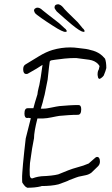

<svg xmlns="http://www.w3.org/2000/svg" viewBox="-20 -860 529 903"><path d="M108 23 105 21Q98 19 85 -1Q84 -5 84 -18Q84 -24 84 -32Q84 -40 85 -49Q87 -81 94 -147L101 -209L125 -304Q120 -305 116 -305.5Q112 -306 108 -305Q95 -305 95 -326Q95 -351 110 -351Q134 -351 137 -351Q140 -362 144.5 -378.5Q149 -395 156 -416Q156 -420 158 -430.5Q160 -441 162.5 -450.5Q165 -460 165 -460Q171 -488 180 -555Q170 -548 152.5 -537.5Q135 -527 110 -513Q108 -512 104 -512Q89 -512 89 -534Q89 -551 100 -557L164 -596Q197 -616 227 -625Q268 -637 310 -637Q329 -637 350 -634Q391 -630 405 -625Q433 -619 452 -605Q461 -599 474 -584Q480 -568 480 -540Q478 -529 468 -505Q461 -495 449 -489Q441 -489 440 -502Q439 -504 439 -507Q439 -510 439 -512Q439 -516 439.5 -519Q440 -522 441 -526Q446 -534 447 -544Q448 -545 448 -547Q448 -552 441 -559Q426 -575 399.5 -579Q373 -583 346 -586Q343 -587 339 -587Q335 -587 330 -587Q310 -587 284 -584.5Q258 -582 239 -579Q220 -576 220 -576Q216 -574 214 -571Q213 -566 210.5 -544.5Q208 -523 204 -485L190 -415L185 -396Q184 -389 180.5 -377.5Q177 -366 172 -349H185Q193 -349 202 -350.5Q211 -352 221 -354Q234 -357 243.5 -358.5Q253 -360 259 -361Q282 -363 304.5 -364.5Q327 -366 349 -366Q362 -366 362 -346Q362 -320 346 -320Q324 -320 302.5 -318.5Q281 -317 259 -315Q254 -314 244.5 -312.5Q235 -311 222 -308Q211 -306 201.5 -304.5Q192 -303 184 -303H156Q140 -240 140 -210Q136 -191 131 -161.5Q126 -132 121 -93L120 -73Q120 -71 119.5 -61.5Q119 -52 120 -36Q122 -20 132 -21Q137 -23 147.5 -26Q158 -29 174 -31Q227 -33 254 -40Q265 -45 301 -59Q309 -62 322 -66.5Q335 -71 354 -76Q368 -79 397 -91L429 -119Q434 -122 436 -122Q450 -122 450 -100Q450 -87 441 -78L410 -48Q398 -39 383 -36L359 -31Q351 -30 337.5 -25Q324 -20 306 -13Q299 -9 286.5 -4.5Q274 0 255 7Q239 11 218.5 13Q198 15 174 15V16Q158 20 141.5 21.5Q125 23 108 23ZM372 -710Q357 -712 317 -745Q304 -756 287 -770.5Q270 -785 247 -806Q244 -810 241.5 -813.5Q239 -817 237 -821Q237 -823 236.5 -825Q236 -827 237 -828Q237 -836 247 -839Q249 -840 254 -840Q266 -838 277 -825Q280 -820 297.5 -802.5Q315 -785 346 -755L369 -727Q371 -726 373 -723.5Q375 -721 377 -717Q377 -716 377.5 -715.5Q378 -715 378 -714Q378 -710 372 -710ZM288 -710Q275 -709 230 -738Q216 -747 197 -759.5Q178 -772 154 -790Q145 -796 142 -804Q140 -808 140 -810Q140 -819 149 -822Q151 -824 156 -824Q168 -824 180 -812Q185 -808 204.5 -792.5Q224 -777 258 -751L284 -727Q286 -726 288.5 -723.5Q291 -721 293 -717Q293 -716 293.5 -715.5Q294 -715 294 -714Q294 -710 288 -710Z"/></svg>

Font: Square Peg
Style: Regular
Weight: 400
Designer: Robert E. Leuschke
Foundry: Robert E. Leuschke
Version: Version 1.010; ttfautohint (v1.8.4.7-5d5b)